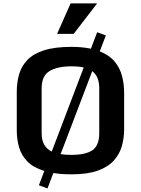

<svg xmlns="http://www.w3.org/2000/svg" viewBox="-20 -1007 824 1123"><path d="M207.5 76.7 239.3 -7.3Q175.8 -26.4 140.9 -61.8Q106 -97.2 92 -144Q78.1 -190.9 78.1 -244.6V-470.2Q78.1 -524.9 91.8 -572.5Q105.5 -620.1 140.1 -656.2Q174.8 -692.4 237.3 -712.6Q299.8 -732.9 397.5 -732.9Q461.4 -732.9 511.7 -722.2L548.3 -818.4L599.1 -799.8L563.5 -706.5Q619.1 -684.6 650.1 -647.5Q681.2 -610.4 693.6 -563Q706.1 -515.6 706.1 -462.9V-252.4Q706.1 -199.2 692.4 -151.6Q678.7 -104 644.8 -66.9Q610.8 -29.8 550.8 -8.5Q490.7 12.7 397.5 12.7Q339.4 12.7 292 4.9L257.8 95.2ZM223.6 -228.5Q223.6 -186.5 238.8 -160.4Q253.9 -134.3 282.7 -120.6L469.7 -612.3Q439.9 -619.1 397.5 -619.1Q316.9 -619.1 270.3 -591.6Q223.6 -564 223.6 -489.7ZM397.5 -101.1Q479.5 -101.1 520 -127.9Q560.5 -154.8 560.5 -228.5V-489.7Q560.5 -560.5 519.5 -590.8L334.5 -105.5Q361.3 -101.1 397.5 -101.1ZM393.1 -987.3H548.3L411.1 -809.1H314Z"/></svg>

Font: Monda
Style: Bold
Weight: 700
Designer: Vernon Adams
Foundry: Vernon Adams
Version: Version 2.100; ttfautohint (v1.8.3)